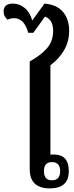

<svg xmlns="http://www.w3.org/2000/svg" viewBox="-51 -1039 413 1066"><path d="M226 7Q331 7 331 -89Q331 -178 254 -181Q239 -182 229 -180V-677Q277 -712 305 -760.5Q333 -809 333 -869Q333 -931 299.5 -972Q266 -1013 196 -1019L128 -925Q116 -970 86.5 -994.5Q57 -1019 21 -1019Q-31 -1019 -31 -975Q-31 -948 -9 -930Q9 -938 28 -938Q83 -938 106 -857H134L199 -947Q244 -930 244 -868Q244 -809 208.5 -769.5Q173 -730 114 -698V-100Q114 7 226 7ZM237 -38Q193 -38 193 -89Q193 -139 237 -139Q283 -139 283 -89Q283 -38 237 -38Z"/></svg>

Font: Noto Serif Thai SemiCondensed Semi
Style: Regular
Weight: 600
Width: 4
Designer: Monotype Design Team
Foundry: Monotype Imaging Inc.
Version: Version 1.901